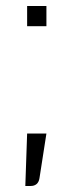

<svg xmlns="http://www.w3.org/2000/svg" viewBox="-20 -514 240 637"><path d="M134 -71 111 77Q109 90 101.5 96.5Q94 103 82 103H64L70 -71ZM134 -427H70V-494H134Z"/></svg>

Font: Blinker Light
Style: Regular
Weight: 300
Designer: Juergen Huber
Foundry: supertype
Version: Version 1.017;hotconv 1.0.117;makeotfexe 2.5.65602